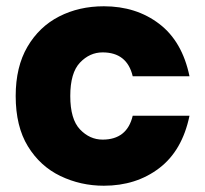

<svg xmlns="http://www.w3.org/2000/svg" viewBox="-20 -585 654 612"><path d="M311 7Q237 7 172.5 -24Q108 -55 69 -118.5Q30 -182 30 -279Q30 -372 67.5 -436Q105 -500 168.5 -532.5Q232 -565 311 -565Q414 -565 487.5 -509Q561 -453 584 -342H403Q385 -418 307 -418Q266 -418 235 -385.5Q204 -353 204 -279Q204 -205 235 -172.5Q266 -140 307 -140Q385 -140 403 -216H584Q561 -105 487.5 -49Q414 7 311 7Z"/></svg>

Font: Ulagadi Sans
Style: Bold
Weight: 700
Designer: Ninad Kale (Devanagari), Jonny Pinhorn (Latin)
Foundry: Indian Type Foundry
Version: Version 3.01;March 29, 2020;FontCreator 12.0.0.2522 64-bit; 